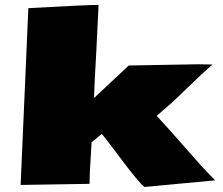

<svg xmlns="http://www.w3.org/2000/svg" viewBox="-20 -743 903 777"><path d="M564.5 13.7Q540.5 -5.4 473.9 -94.5Q407.2 -183.6 392.1 -201.2L350.6 -167L343.8 -49.8L342.3 1L63.5 5.4L94.7 -710Q337.9 -723.6 378.9 -723.1L370.1 -542.5Q361.3 -387.2 360.4 -346.2L501 -478L780.8 -482.9Q801.8 -482.9 839.8 -481.9L796.4 -442.9L675.8 -327.6Q633.8 -292 614.3 -273.9Q653.3 -232.4 720.2 -156Q787.1 -79.6 798.8 -67.4Q810.5 -55.2 826.7 -38.1Q842.8 -21 850.6 -13.2Z"/></svg>

Font: Seymour One
Style: Book
Weight: 400
Designer: vernon adams
Foundry: vernon adams
Version: Version 1.000; ttfautohint (v0.93) -l 8 -r 50 -G 200 -x 0 -w